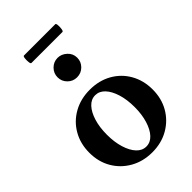

<svg xmlns="http://www.w3.org/2000/svg" viewBox="-236 -854 945 945"><g transform="rotate(-45 236.5 -381.0)"><path d="M237.2 11Q173.5 11 123.2 -17.5Q73 -46 44.5 -95Q16 -144 16 -207Q16 -270 44.6 -319.5Q73.1 -369 123.3 -397Q173.4 -425 237 -425Q301 -425 350.7 -397Q400.4 -369 428.7 -319.5Q457 -270 457 -207Q457 -144 428.7 -95Q400.4 -46 350.7 -17.5Q301 11 237.2 11ZM236.5 -30Q265 -30 286.5 -53Q308 -76 320.5 -116.5Q333 -157 333 -208.2Q333 -260.4 320.5 -300.7Q308 -341 286.5 -364Q264.9 -387 236.5 -387Q208 -387 186.5 -364Q165 -341 152.5 -300.7Q140 -260.4 140 -208.2Q140 -157 152.5 -116.5Q165 -76 186.5 -53Q208 -30 236.5 -30ZM236 -512Q208 -512 188 -532Q168 -552 168 -580Q168 -608 188 -628Q208 -648 236 -648Q262 -648 283.5 -628.5Q305 -609 305 -580Q305 -552 285 -532Q265 -512 236 -512ZM127 -721Q122 -721 120.5 -734Q119 -747 120.5 -760Q122 -773 127 -773H345Q350 -773 351 -760Q352 -747 350 -734Q348 -721 343 -721Z"/></g></svg>

Font: Junicode VF
Style: Regular
Weight: 400
Designer: Peter S. Baker
Version: Version 2.213